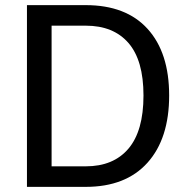

<svg xmlns="http://www.w3.org/2000/svg" viewBox="-20 -728 724 748"><path d="M639 -356Q639 -188 554.5 -94Q470 0 314 0H85V-708H314Q471 -708 555 -615.5Q639 -523 639 -356ZM539 -356Q539 -493 480.5 -560.5Q422 -628 314 -628H181V-80H314Q422 -80 480.5 -149Q539 -218 539 -356Z"/></svg>

Font: Telex
Style: Regular
Weight: 400
Designer: Andres Torresi
Foundry: Andres Torresi
Version: Version 1.100